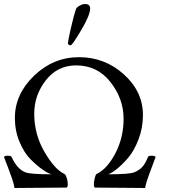

<svg xmlns="http://www.w3.org/2000/svg" viewBox="-46 -937 906 959"><path d="M378.9 -917Q404.3 -917 404.3 -894.5Q404.3 -862.3 360.8 -788.6Q317.4 -714.8 307.6 -710.9H304.7Q301.8 -710.9 297.4 -713.9Q293 -716.8 293 -719.7Q293 -729.5 307.1 -792.5Q321.3 -855.5 334 -892.6Q336.9 -900.4 351.6 -908.7Q366.2 -917 378.9 -917ZM277.3 -67.4Q283.2 -62.5 288.1 -45.9Q293 -29.3 292.5 -14.6Q292 0 285.2 0Q218.8 0 147.9 1Q77.1 2 26.4 2Q23.4 -17.6 15.1 -42.5Q6.8 -67.4 -6.8 -102.5Q-20.5 -137.7 -26.4 -153.3Q-20.5 -159.2 -8.8 -159.2Q8.8 -159.2 11.7 -153.3Q40 -91.8 81.1 -76.2Q105.5 -66.4 211.9 -66.4Q195.3 -70.3 167.5 -89.4Q139.6 -108.4 106.9 -141.1Q74.2 -173.8 51.3 -229Q28.3 -284.2 28.3 -347.7Q28.3 -466.8 124.5 -559.1Q220.7 -651.4 348.6 -651.4Q477.5 -651.4 572.8 -565.4Q668 -479.5 668 -362.3Q668 -298.8 646 -241.2Q624 -183.6 593.8 -148.4Q563.5 -113.3 536.1 -91.8Q508.8 -70.3 493.2 -66.4Q599.6 -66.4 624 -76.2Q648.4 -85.9 664.1 -102.5Q679.7 -119.1 693.4 -153.3Q694.3 -159.2 712.9 -159.2Q725.6 -159.2 731.4 -153.3Q730.5 -149.4 706.5 -86.4Q682.6 -23.4 678.7 2Q627.9 2 561.5 1Q495.1 0 428.7 0Q422.9 -2 422.9 -16.1Q422.9 -30.3 427.2 -47.4Q431.6 -64.5 435.5 -67.4Q488.3 -91.8 529.8 -170.4Q571.3 -249 571.3 -343.8Q571.3 -443.4 505.9 -526.9Q440.4 -610.4 334 -610.4Q241.2 -610.4 183.1 -536.1Q125 -461.9 125 -369.1Q125 -265.6 176.8 -177.2Q228.5 -88.9 277.3 -67.4Z"/></svg>

Font: Crimson Text
Style: Roman
Weight: 400
Version: Version 0.13